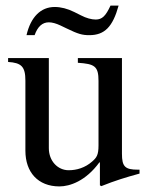

<svg xmlns="http://www.w3.org/2000/svg" viewBox="-20 -658 540 688"><path d="M376 -638C359 -601 346 -588 323 -588C308 -588 289 -593 270 -603L246 -615C222 -627 198 -633 176 -633C126 -633 90 -597 75 -532H104C115 -563 132 -578 155 -578C167 -578 181 -574 196 -567L219 -556C260 -536 275 -532 300 -532C355 -532 384 -562 405 -638ZM480 -50H474C428 -50 417 -61 417 -107V-450H259V-433C319 -429 333 -421 333 -368V-137C333 -102 326 -93 310 -79C285 -57 255 -48 226 -48C187 -48 155 -81 155 -127V-450H9V-436C57 -433 71 -419 71 -369V-118C71 -41 116 10 193 10C230 10 287 -9 336 -76H338V6L343 9C393 -11 429 -22 480 -36Z"/></svg>

Font: XITS Math
Style: Regular
Weight: 400
Designer: MicroPress Inc., with final additions and corrections provided by Coen Hoffman, Elsevier (retired)
Version: Version 1.108